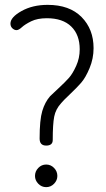

<svg xmlns="http://www.w3.org/2000/svg" viewBox="-20 -764 438 790"><path d="M365 -566Q365 -523 348.5 -483.5Q332 -444 313.5 -423Q295 -402 267 -375.5Q239 -349 232 -340Q209 -315 203 -284Q197 -253 197 -188Q197 -165 170 -165Q143 -165 143 -194Q143 -271 154 -307.5Q165 -344 186 -368Q194 -376 221.5 -401.5Q249 -427 264 -444Q279 -461 293.5 -493Q308 -525 308 -561Q308 -621 273 -655Q238 -689 173 -689Q134 -689 108.5 -676.5Q83 -664 70 -652Q57 -640 48 -640Q39 -640 31 -647.5Q23 -655 23 -667Q23 -693 68.5 -718.5Q114 -744 176 -744Q266 -744 315.5 -694Q365 -644 365 -566ZM216 -40Q216 -22 202.5 -8Q189 6 170 6Q151 6 137.5 -8Q124 -22 124 -40Q124 -59 137.5 -73Q151 -87 170 -87Q189 -87 202.5 -73Q216 -59 216 -40Z"/></svg>

Font: Dosis
Style: Regular
Weight: 400
Designer: Edgar Tolentino, Pablo Impallari, Igino Marini
Foundry: Edgar Tolentino, Pablo Impallari, Igino Marini
Version: Version 1.007